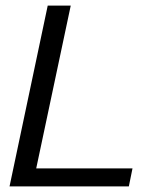

<svg xmlns="http://www.w3.org/2000/svg" viewBox="-20 -664 566 684"><path d="M14 0 150 -644H232L109 -64H452L439 0Z"/></svg>

Font: Kanit Light
Style: Italic
Weight: 300
Italic angle: -12°
Designer: Katatrad Team
Foundry: CadsonDemak
Version: Version 2.000; ttfautohint (v1.8.3)